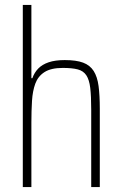

<svg xmlns="http://www.w3.org/2000/svg" viewBox="-20 -763 498 783"><path d="M73 0V-743H108V-444H112Q120 -467 136 -483.5Q152 -500 178.5 -509Q205 -518 244 -518Q291 -518 319 -507.5Q347 -497 362 -473.5Q377 -450 382 -412Q387 -374 387 -320V0H352V-315Q352 -371 348 -404.5Q344 -438 332 -456Q320 -474 297 -480Q274 -486 236 -486Q188 -486 161.5 -469Q135 -452 124 -422Q113 -392 110.5 -351.5Q108 -311 108 -264V0Z"/></svg>

Font: Saira Thin Condensed
Style: Regular
Weight: 100
Width: 3
Version: Version 1.101